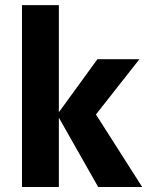

<svg xmlns="http://www.w3.org/2000/svg" viewBox="-20 -743 596 763"><path d="M67.4 0V-722.7H213.9V-296.9L367.2 -507.8H534.2L361.3 -288.1L544.9 0H370.1L213.9 -275.4V0Z"/></svg>

Font: FreeUniversal
Style: Bold
Weight: 700
Version: Version 1.001 March 22, 2017